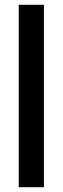

<svg xmlns="http://www.w3.org/2000/svg" viewBox="-20 -780 261 800"><path d="M163 0V-760H58V0Z"/></svg>

Font: Noto Sans Display Condensed Medium
Style: Regular
Weight: 500
Width: 3
Designer: Monotype Design Team
Foundry: Monotype Imaging Inc.
Version: Version 1.900